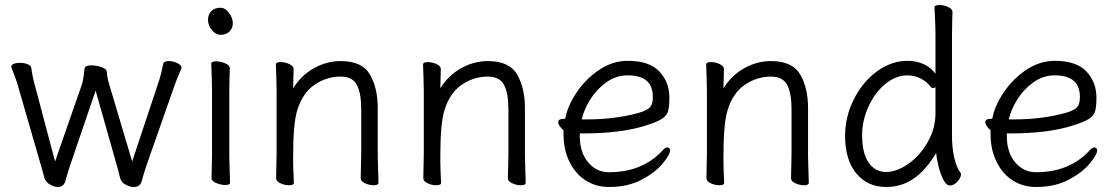

<svg xmlns="http://www.w3.org/2000/svg" viewBox="-20 -729 4458 767"><path d="M632 -474Q635 -485 654 -485Q671 -485 688 -477Q705 -469 705 -459Q705 -456 704 -454Q685 -410 677 -387L564 -65Q551 -24 546 -5Q539 18 515 18Q502 18 488.5 12Q475 6 469 -1Q464 -6 461 -14.5Q458 -23 456.5 -31Q455 -39 453 -46L362 -367L259 -65Q254 -51 241 -5Q234 18 211 18Q200 18 187 12Q174 6 168 -1Q163 -6 160 -12.5Q157 -19 155 -27.5Q153 -36 150 -46L48 -399Q40 -423 26 -458Q25 -459 25 -462Q25 -470 35 -474Q45 -478 60 -478Q77 -478 90.5 -472.5Q104 -467 105 -457Q111 -419 114 -408L200 -84L308 -394Q312 -409 314.5 -428Q317 -447 318 -456Q319 -462 326 -465Q333 -468 344 -468Q364 -468 384.5 -461Q405 -454 406 -445Q407 -440 408.5 -426.5Q410 -413 413 -403L508 -84L615 -406Q623 -429 632 -474Z M861 -590Q842 -590 826.5 -609Q811 -628 811 -650Q811 -671 824 -684.5Q837 -698 861 -698Q879 -698 894.5 -678Q910 -658 910 -636Q910 -617 897 -603.5Q884 -590 861 -590ZM843 -484Q861 -484 879.5 -476Q898 -468 898 -457Q898 -436 897 -421L896 -368V-105L897 -67L899 1Q899 10 880 10Q862 10 843.5 2Q825 -6 825 -17L827 -105V-368L826 -417L824 -475Q824 -484 843 -484Z M1423 -115V-293Q1423 -357 1405.5 -390Q1388 -423 1341 -423Q1284 -423 1236 -390Q1188 -357 1167 -287Q1151 -234 1151 -105V-89Q1151 -63 1153 -21L1154 1Q1154 11 1135 11Q1117 11 1100 3Q1083 -5 1083 -17L1085 -115V-364L1084 -413L1082 -471Q1082 -481 1101 -481Q1119 -481 1136 -473Q1153 -465 1153 -453L1151 -376Q1183 -428 1234 -456.5Q1285 -485 1341 -485Q1427 -485 1458 -431Q1489 -377 1489 -297V-105L1490 -67L1492 1Q1492 11 1473 11Q1455 11 1438 3Q1421 -5 1421 -16V-17Z M2011 -115V-293Q2011 -357 1993.5 -390Q1976 -423 1929 -423Q1872 -423 1824 -390Q1776 -357 1755 -287Q1739 -234 1739 -105V-89Q1739 -63 1741 -21L1742 1Q1742 11 1723 11Q1705 11 1688 3Q1671 -5 1671 -17L1673 -115V-364L1672 -413L1670 -471Q1670 -481 1689 -481Q1707 -481 1724 -473Q1741 -465 1741 -453L1739 -376Q1771 -428 1822 -456.5Q1873 -485 1929 -485Q2015 -485 2046 -431Q2077 -377 2077 -297V-105L2078 -67L2080 1Q2080 11 2061 11Q2043 11 2026 3Q2009 -5 2009 -16V-17Z M2413 -41Q2544 -41 2624 -125Q2636 -140 2647 -140Q2651 -140 2654 -136.5Q2657 -133 2657 -128Q2657 -112 2627.5 -76Q2598 -40 2543 -11Q2488 18 2413 18Q2361 18 2320 -8Q2279 -34 2255 -82.5Q2231 -131 2231 -195V-209Q2222 -216 2216 -225Q2210 -234 2210 -241Q2210 -254 2229 -254L2238 -255Q2247 -305 2283 -359Q2319 -413 2373 -449.5Q2427 -486 2488 -486Q2574 -486 2614 -443.5Q2654 -401 2654 -340Q2654 -302 2648.5 -284Q2643 -266 2623 -253.5Q2603 -241 2558 -227Q2460 -196 2309 -196H2296V-186Q2296 -121 2329 -81Q2362 -41 2413 -41ZM2324 -252Q2436 -252 2531 -278Q2566 -288 2577 -301Q2588 -314 2588 -341Q2588 -385 2563 -406.5Q2538 -428 2487 -428Q2441 -428 2402 -400Q2363 -372 2337.5 -331Q2312 -290 2304 -252Z M3142 -115V-293Q3142 -357 3124.5 -390Q3107 -423 3060 -423Q3003 -423 2955 -390Q2907 -357 2886 -287Q2870 -234 2870 -105V-89Q2870 -63 2872 -21L2873 1Q2873 11 2854 11Q2836 11 2819 3Q2802 -5 2802 -17L2804 -115V-364L2803 -413L2801 -471Q2801 -481 2820 -481Q2838 -481 2855 -473Q2872 -465 2872 -453L2870 -376Q2902 -428 2953 -456.5Q3004 -485 3060 -485Q3146 -485 3177 -431Q3208 -377 3208 -297V-105L3209 -67L3211 1Q3211 11 3192 11Q3174 11 3157 3Q3140 -5 3140 -16V-17Z M3715 -661Q3713 -691 3713 -699Q3713 -709 3733 -709Q3751 -709 3768 -701Q3785 -693 3785 -681Q3785 -665 3784 -653L3783 -592V-185Q3783 -140 3792 -99.5Q3801 -59 3817 -39Q3819 -35 3819 -32Q3819 -19 3804.5 -3.5Q3790 12 3775 12Q3760 12 3748 -12Q3736 -36 3728.5 -67.5Q3721 -99 3720 -118Q3677 -47 3628.5 -14.5Q3580 18 3520 18Q3446 18 3401 -36Q3356 -90 3356 -186Q3356 -263 3391 -332.5Q3426 -402 3483.5 -444Q3541 -486 3605 -486Q3642 -486 3671.5 -472Q3701 -458 3717 -434V-593Q3717 -619 3715 -661ZM3520 -42Q3562 -42 3608.5 -74.5Q3655 -107 3686 -161.5Q3717 -216 3717 -276V-381Q3713 -377 3707 -377Q3702 -377 3698 -382Q3683 -403 3657.5 -415.5Q3632 -428 3606 -428Q3558 -428 3516 -393Q3474 -358 3449 -302.5Q3424 -247 3424 -189Q3424 -117 3450 -79.5Q3476 -42 3520 -42Z M4119 -41Q4250 -41 4330 -125Q4342 -140 4353 -140Q4357 -140 4360 -136.5Q4363 -133 4363 -128Q4363 -112 4333.5 -76Q4304 -40 4249 -11Q4194 18 4119 18Q4067 18 4026 -8Q3985 -34 3961 -82.5Q3937 -131 3937 -195V-209Q3928 -216 3922 -225Q3916 -234 3916 -241Q3916 -254 3935 -254L3944 -255Q3953 -305 3989 -359Q4025 -413 4079 -449.5Q4133 -486 4194 -486Q4280 -486 4320 -443.5Q4360 -401 4360 -340Q4360 -302 4354.5 -284Q4349 -266 4329 -253.5Q4309 -241 4264 -227Q4166 -196 4015 -196H4002V-186Q4002 -121 4035 -81Q4068 -41 4119 -41ZM4030 -252Q4142 -252 4237 -278Q4272 -288 4283 -301Q4294 -314 4294 -341Q4294 -385 4269 -406.5Q4244 -428 4193 -428Q4147 -428 4108 -400Q4069 -372 4043.5 -331Q4018 -290 4010 -252Z"/></svg>

Font: Iansui 0.93
Style: Regular
Weight: 400
Designer: But Ko / Fontworks Inc.
Foundry: zi-hi.com / Fontworks Inc.
Version: Version 0.931